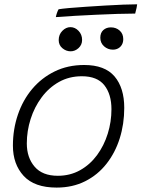

<svg xmlns="http://www.w3.org/2000/svg" viewBox="-20 -832 642 870"><path d="M236.5 18Q136 18 87.2 -35Q38.5 -88 38.5 -172Q38.5 -246 61 -312.2Q83.5 -378.5 125.8 -428.8Q168 -479 227.5 -508.2Q287 -537.5 361.5 -537.5Q455 -537.5 499 -485.8Q543 -434 543 -343Q543 -270 522.5 -205Q502 -140 462.5 -89.8Q423 -39.5 366 -10.8Q309 18 236.5 18ZM242 -35.5Q298 -35.5 343 -60.8Q388 -86 419.8 -129.2Q451.5 -172.5 468.2 -226.2Q485 -280 485 -337Q485 -405 452.8 -445.8Q420.5 -486.5 351 -486.5Q293.5 -486.5 247.5 -460.8Q201.5 -435 168.8 -391Q136 -347 118.8 -292.8Q101.5 -238.5 101.5 -182Q101.5 -118 136.8 -76.8Q172 -35.5 242 -35.5ZM300 -599.5Q279.5 -599.5 262.8 -613.5Q246 -627.5 246 -650.5Q246 -675.5 262.5 -692.2Q279 -709 299 -709Q320 -709 336 -692.2Q352 -675.5 352 -651Q352 -629 336 -614.2Q320 -599.5 300 -599.5ZM491.5 -607Q468.5 -607 451.5 -622.2Q434.5 -637.5 434.5 -661Q434.5 -683.5 448.2 -695.8Q462 -708 482.5 -708Q506 -708 522.2 -693.5Q538.5 -679 538.5 -655Q538.5 -640 532.2 -629.2Q526 -618.5 515.5 -612.8Q505 -607 491.5 -607ZM592.5 -770.5Q557.5 -770.5 511.8 -769Q466 -767.5 416.2 -765.2Q366.5 -763 318.8 -760.2Q271 -757.5 233 -754.5Q234.5 -763 238 -773.2Q241.5 -783.5 245.5 -790Q259.5 -792.5 292 -795.5Q324.5 -798.5 367.2 -801.2Q410 -804 455 -806.8Q500 -809.5 538.8 -811Q577.5 -812.5 601.5 -812.5Q601.5 -808.5 598.8 -796Q596 -783.5 592.5 -770.5Z"/></svg>

Font: Grandstander Thin ExtraLight
Style: Italic
Weight: 250
Italic angle: -15°
Version: Version 1.200